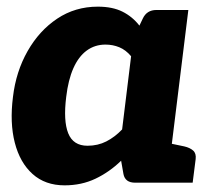

<svg xmlns="http://www.w3.org/2000/svg" viewBox="-20 -549 651 577"><path d="M174 8Q116 8 78 -26Q40 -60 24.5 -120Q9 -180 19 -258Q28 -334 63 -395.5Q98 -457 152 -493Q206 -529 274 -529Q318 -529 348 -514Q378 -499 399 -472L409 -493Q421 -519 450 -519H546L482 0H386Q356 0 351 -26L344 -66Q309 -32 267 -12Q225 8 174 8ZM243 -111Q274 -111 299.5 -124Q325 -137 347 -160L374 -380Q358 -399 338.5 -407Q319 -415 297 -415Q265 -415 240.5 -397Q216 -379 200.5 -344Q185 -309 179 -258Q170 -186 185 -148.5Q200 -111 243 -111ZM462 0 491 -118 534 -109Q551 -105 560.5 -96.5Q570 -88 568 -71L559 0Z"/></svg>

Font: Aleo Black
Style: Italic
Weight: 900
Italic angle: -7°
Designer: Alessio Laiso
Foundry: Alessio Laiso
Version: Version 2.001;gftools[0.9.29]